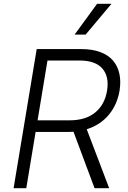

<svg xmlns="http://www.w3.org/2000/svg" viewBox="-20 -984 671 1004"><path d="M51.1 0 171.9 -727.3H406.6Q463.4 -727.3 505.5 -711.3Q547.6 -695.3 571.7 -666.4Q595.9 -637.4 604.4 -597.7Q612.9 -557.9 605.1 -509.6Q592.7 -436.1 548.5 -383.2Q504.3 -330.3 433.6 -308.2L550.8 0H474.4L364.3 -295.1Q350.1 -294 335.6 -294H166.2L117.5 0ZM176.5 -354.8H344.1Q427.9 -354.8 477.8 -395.8Q527.7 -436.8 539.8 -509.6Q551.8 -583.5 515.4 -625.5Q479 -667.6 394.9 -667.6H228.3ZM370 -802.9 487.6 -964.1H562.9L427.6 -802.9Z"/></svg>

Font: Karasuma Gothic
Style: Light Italic
Weight: 300
Italic angle: 9.39998°
Designer: Rasmus Andersson / Ryoko Nishizuka
Foundry: rsms
Version: Version 1.00